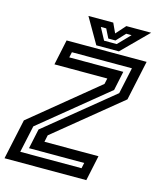

<svg xmlns="http://www.w3.org/2000/svg" viewBox="-147 -946 856 1035"><g transform="rotate(15 281.0 -429.0)"><path d="M51 -55.5H393L399.5 -86.5H91.5L115 -197L484.5 -499L516 -646H181L174.5 -615.5H476L453.5 -508.5L83.5 -206ZM-22 0 26 -224 395 -526.5 402 -558.5H107L137 -700H583.5L536 -478L171 -179.5L163 -141.5H464.5L434.5 0ZM298.5 -716 216.5 -858H355L380 -804L428 -858H566.5L424.5 -716ZM332.5 -751H403L468 -818H438L391.5 -768H351.5L326.5 -818H296.5Z"/></g></svg>

Font: Tourney SemiBold
Style: Italic
Weight: 600
Italic angle: -12°
Version: Version 1.015